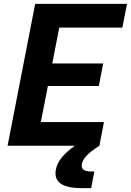

<svg xmlns="http://www.w3.org/2000/svg" viewBox="-20 -750 674 988"><path d="M19 0H365C306.5 42 276 79.5 267.5 122.5C258.5 170.5 278 218 398.5 218H449L465.5 132.5H451C407 132.5 397 116.5 401.5 93.5C406.5 67.5 429.5 39 491.5 0L515 -122H190L226.5 -307.5H488.5L511 -423.5H249L285 -608H609.5L633.5 -730H161Z"/></svg>

Font: Monaspace Neon
Style: Bold Italic
Weight: 700
Italic angle: -11°
Designer: Riley Cran & the Lettermatic Team
Foundry: Lettermatic
Version: Version 1.200 (Monaspace Neon)